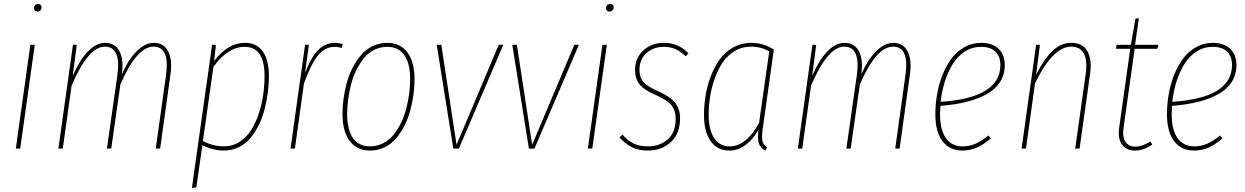

<svg xmlns="http://www.w3.org/2000/svg" viewBox="-20 -743 6227 960"><path d="M167 -685.1Q159.7 -685.1 154.8 -690.2Q149.9 -695.3 149.9 -702.1Q149.9 -711.4 155.5 -717.3Q161.1 -723.1 170.9 -723.1Q178.2 -723.1 183.1 -718.3Q188 -713.4 188 -706.1Q188 -697.3 182.4 -691.2Q176.8 -685.1 167 -685.1ZM153.8 -519 81.1 0H59.1L131.8 -519Z M749 -528.8Q798.8 -528.8 820.8 -486.3Q842.8 -443.8 832 -369.1L780.8 0H758.8L810.1 -367.2Q829.6 -509.8 748 -509.8Q663.6 -509.8 582 -320.8L536.1 0H514.6L566.9 -367.2Q586.4 -509.8 503.9 -509.8Q421.4 -509.8 337.9 -314.9L293.9 0H272L344.7 -519H363.8L343.8 -363.8Q378.9 -444.3 420.4 -486.6Q461.9 -528.8 504.9 -528.8Q555.2 -528.8 577.4 -486.8Q599.6 -444.8 588.9 -371.1Q623.5 -448.2 665 -488.5Q706.5 -528.8 749 -528.8Z M939.5 196.8 1040.5 -519H1059.6L1050.8 -438Q1119.1 -528.8 1204.6 -528.8Q1262.7 -528.8 1293.7 -485.8Q1324.7 -442.9 1324.7 -362.8Q1324.7 -322.8 1319.3 -281.5Q1314 -240.2 1303.2 -197.8Q1292.5 -155.3 1274.2 -118.4Q1255.9 -81.5 1231.7 -52.5Q1207.5 -23.4 1173.3 -6.8Q1139.2 9.8 1098.6 9.8Q1045.4 9.8 991.7 -17.1L961.9 193.8ZM1099.6 -11.2Q1143.1 -11.2 1178.5 -34.4Q1213.9 -57.6 1236.6 -94Q1259.3 -130.4 1274.7 -177.7Q1290 -225.1 1296.4 -271.5Q1302.7 -317.9 1302.7 -362.8Q1302.7 -508.8 1203.6 -508.8Q1119.1 -508.8 1046.9 -408.2L994.6 -38.1Q1045.9 -11.2 1099.6 -11.2Z M1655.8 -528.8Q1673.8 -528.8 1694.3 -522L1687.5 -502.9Q1671.9 -508.8 1653.3 -508.8Q1604 -508.8 1568.6 -464.1Q1533.2 -419.4 1499.5 -324.2L1454.6 0H1432.6L1505.4 -519H1524.4L1505.4 -377Q1533.2 -453.6 1569.1 -491.2Q1605 -528.8 1655.8 -528.8Z M1829.6 9.8Q1763.7 9.8 1728 -38.8Q1692.4 -87.4 1692.4 -173.8Q1692.4 -210.9 1697.8 -250.2Q1703.1 -289.6 1714.1 -329.8Q1725.1 -370.1 1743.7 -405.5Q1762.2 -440.9 1786.1 -468.8Q1810.1 -496.6 1843.8 -512.7Q1877.4 -528.8 1916.5 -528.8Q1981.9 -528.8 2017.3 -480.5Q2052.7 -432.1 2052.7 -346.2Q2052.7 -309.1 2047.4 -270Q2042 -231 2031.2 -190.4Q2020.5 -149.9 2002.2 -114.5Q1983.9 -79.1 1960.2 -51Q1936.5 -22.9 1902.8 -6.6Q1869.1 9.8 1829.6 9.8ZM1829.6 -11.2Q1865.7 -11.2 1896.5 -27.1Q1927.2 -43 1948.5 -69.8Q1969.7 -96.7 1986.1 -130.6Q2002.4 -164.6 2012 -202.6Q2021.5 -240.7 2026.1 -276.6Q2030.8 -312.5 2030.8 -346.2Q2030.8 -425.8 2001.5 -467.3Q1972.2 -508.8 1916.5 -508.8Q1880.9 -508.8 1850.1 -493.2Q1819.3 -477.5 1798.1 -450.4Q1776.9 -423.3 1760.5 -389.6Q1744.1 -356 1734.6 -317.9Q1725.1 -279.8 1720.5 -243.7Q1715.8 -207.5 1715.8 -173.8Q1715.8 -94.2 1744.9 -52.7Q1773.9 -11.2 1829.6 -11.2Z M2496.6 -519 2274.4 0H2246.6L2163.6 -519H2186.5L2262.7 -19L2473.6 -519Z M2874.5 -519 2652.3 0H2624.5L2541.5 -519H2564.5L2640.6 -19L2851.6 -519Z M3027.3 -685.1Q3020 -685.1 3015.1 -690.2Q3010.3 -695.3 3010.3 -702.1Q3010.3 -711.4 3015.9 -717.3Q3021.5 -723.1 3031.2 -723.1Q3038.6 -723.1 3043.5 -718.3Q3048.3 -713.4 3048.3 -706.1Q3048.3 -697.3 3042.7 -691.2Q3037.1 -685.1 3027.3 -685.1ZM3014.2 -519 2941.4 0H2919.4L2992.2 -519Z M3299.3 -528.8Q3372.6 -528.8 3422.4 -476.1L3408.2 -461.9Q3382.8 -485.8 3357.7 -497.3Q3332.5 -508.8 3299.3 -508.8Q3246.6 -508.8 3211.9 -477.1Q3177.2 -445.3 3177.2 -393.1Q3177.2 -356 3197.8 -332.5Q3218.3 -309.1 3272.5 -286.1Q3331.5 -259.8 3356 -228.5Q3380.4 -197.3 3380.4 -149.9Q3380.4 -76.7 3335 -33.4Q3289.6 9.8 3219.2 9.8Q3171.9 9.8 3138.4 -7.6Q3105 -24.9 3077.1 -56.2L3092.3 -69.8Q3117.7 -41 3147 -26.1Q3176.3 -11.2 3219.2 -11.2Q3279.8 -11.2 3319.1 -46.4Q3358.4 -81.5 3358.4 -148.9Q3358.4 -190.4 3337.4 -216.6Q3316.4 -242.7 3260.3 -267.1Q3200.7 -293 3178 -321Q3155.3 -349.1 3155.3 -393.1Q3155.3 -453.1 3196.8 -491Q3238.3 -528.8 3299.3 -528.8Z M3735.4 -528.8Q3797.4 -528.8 3849.1 -495.1L3795.4 -111.8Q3788.1 -66.4 3791.3 -43Q3794.4 -19.5 3815.4 -6.8L3807.1 9.8Q3782.2 -2.9 3774.4 -25.9Q3766.6 -48.8 3772 -92.8Q3710.4 9.8 3627 9.8Q3566.4 9.8 3533.2 -37.6Q3500 -85 3500 -168Q3500 -217.3 3508.1 -266.4Q3516.1 -315.4 3534.7 -363.3Q3553.2 -411.1 3579.8 -447.5Q3606.4 -483.9 3646.7 -506.3Q3687 -528.8 3735.4 -528.8ZM3734.4 -509.8Q3690.9 -509.8 3654.8 -488.5Q3618.7 -467.3 3594.7 -432.6Q3570.8 -397.9 3554.4 -352.8Q3538.1 -307.6 3530.8 -261.2Q3523.4 -214.8 3523.4 -168.9Q3523.4 -94.2 3550.5 -52.7Q3577.6 -11.2 3628.4 -11.2Q3710.4 -11.2 3775.4 -127.9L3826.2 -485.8Q3785.6 -509.8 3734.4 -509.8Z M4446.3 -528.8Q4496.1 -528.8 4518.1 -486.3Q4540 -443.8 4529.3 -369.1L4478 0H4456.1L4507.3 -367.2Q4526.9 -509.8 4445.3 -509.8Q4360.8 -509.8 4279.3 -320.8L4233.4 0H4211.9L4264.2 -367.2Q4283.7 -509.8 4201.2 -509.8Q4118.7 -509.8 4035.2 -314.9L3991.2 0H3969.2L4042 -519H4061L4041 -363.8Q4076.2 -444.3 4117.7 -486.6Q4159.2 -528.8 4202.1 -528.8Q4252.4 -528.8 4274.7 -486.8Q4296.9 -444.8 4286.1 -371.1Q4320.8 -448.2 4362.3 -488.5Q4403.8 -528.8 4446.3 -528.8Z M5003.9 -418Q5003.9 -370.6 4980.7 -333.7Q4957.5 -296.9 4914.3 -272.7Q4871.1 -248.5 4813.2 -233.9Q4755.4 -219.2 4682.1 -213.9Q4680.2 -185.5 4680.2 -172.9Q4680.2 -92.8 4710 -52Q4739.7 -11.2 4792 -11.2Q4828.6 -11.2 4858.6 -24.7Q4888.7 -38.1 4921.9 -65.9L4934.1 -50.8Q4897.9 -20 4864.5 -5.1Q4831.1 9.8 4792 9.8Q4728 9.8 4692.4 -37.1Q4656.7 -84 4656.7 -171.9Q4656.7 -221.7 4665.3 -271.2Q4673.8 -320.8 4692.1 -367.4Q4710.4 -414.1 4736.8 -449.7Q4763.2 -485.4 4802 -507.1Q4840.8 -528.8 4886.7 -528.8Q4941.4 -528.8 4972.7 -499Q5003.9 -469.2 5003.9 -418ZM4885.7 -508.8Q4840.8 -508.8 4804 -485.1Q4767.1 -461.4 4742.9 -421.4Q4718.8 -381.3 4703.9 -334Q4689 -286.6 4683.1 -233.9Q4981.9 -253.4 4981.9 -418Q4981.9 -460.9 4957 -484.9Q4932.1 -508.8 4885.7 -508.8Z M5336.9 -528.8Q5392.1 -528.8 5416.3 -488Q5440.4 -447.3 5430.7 -376L5377.9 0H5356L5408.7 -374Q5418 -440.9 5399.2 -475.3Q5380.4 -509.8 5335.9 -509.8Q5243.7 -509.8 5154.8 -325.2L5109.9 0H5087.9L5160.6 -519H5179.7L5160.6 -369.1Q5200.2 -448.2 5242.2 -488.5Q5284.2 -528.8 5336.9 -528.8Z M5653.3 -499 5598.1 -106.9Q5590.8 -59.1 5606.9 -34.4Q5623 -9.8 5656.2 -9.8Q5689.9 -9.8 5732.4 -35.2L5741.2 -20Q5697.8 9.8 5655.3 9.8Q5611.3 9.8 5589.6 -20.8Q5567.9 -51.3 5576.2 -106.9L5631.3 -499H5560.5L5562.5 -519H5634.3L5657.2 -649.9L5674.3 -651.9L5655.3 -519H5772.5L5766.6 -499Z M6162.1 -418Q6162.1 -370.6 6138.9 -333.7Q6115.7 -296.9 6072.5 -272.7Q6029.3 -248.5 5971.4 -233.9Q5913.6 -219.2 5840.3 -213.9Q5838.4 -185.5 5838.4 -172.9Q5838.4 -92.8 5868.2 -52Q5897.9 -11.2 5950.2 -11.2Q5986.8 -11.2 6016.8 -24.7Q6046.9 -38.1 6080.1 -65.9L6092.3 -50.8Q6056.2 -20 6022.7 -5.1Q5989.3 9.8 5950.2 9.8Q5886.2 9.8 5850.6 -37.1Q5814.9 -84 5814.9 -171.9Q5814.9 -221.7 5823.5 -271.2Q5832 -320.8 5850.3 -367.4Q5868.7 -414.1 5895 -449.7Q5921.4 -485.4 5960.2 -507.1Q5999 -528.8 6044.9 -528.8Q6099.6 -528.8 6130.9 -499Q6162.1 -469.2 6162.1 -418ZM6043.9 -508.8Q5999 -508.8 5962.2 -485.1Q5925.3 -461.4 5901.1 -421.4Q5877 -381.3 5862.1 -334Q5847.2 -286.6 5841.3 -233.9Q6140.1 -253.4 6140.1 -418Q6140.1 -460.9 6115.2 -484.9Q6090.3 -508.8 6043.9 -508.8Z"/></svg>

Font: Fira Sans Compressed Thin
Style: Italic
Weight: 100
Width: 3
Italic angle: -8°
Designer: Carrois Corporate & Edenspiekermann AG
Foundry: Carrois Corporate GbR & Edenspiekermann AG
Version: Version 4.203;PS 004.203;hotconv 1.0.88;makeotf.lib2.5.64775